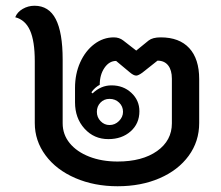

<svg xmlns="http://www.w3.org/2000/svg" viewBox="-20 -639 770 668"><path d="M101 -211V-426Q101 -496 84.5 -533Q68 -570 33 -579Q40 -597 59 -608Q78 -619 100 -619Q150 -619 174 -572.5Q198 -526 198 -432V-210Q198 -171 222.5 -141Q247 -111 290.5 -94Q334 -77 389 -77Q475 -77 526.5 -113.5Q578 -150 578 -210V-365Q578 -395 565 -411.5Q552 -428 528 -428L475 -386Q461 -376 454 -376Q445 -376 432 -387L384 -427Q360 -427 343.5 -403Q327 -379 327 -344Q310 -335 298 -318L302 -314Q331 -342 368 -342Q409 -342 437 -316Q465 -290 465 -252Q465 -209 434.5 -182Q404 -155 357 -155Q307 -155 274 -191.5Q241 -228 241 -283V-333Q241 -382 259 -422Q277 -462 308 -485.5Q339 -509 376 -509Q395 -509 409 -498L454 -463L497 -498Q511 -509 539 -509Q604 -509 638.5 -471.5Q673 -434 673 -364V-211Q673 -147 636.5 -97Q600 -47 535.5 -19Q471 9 389 9Q308 9 242 -19.5Q176 -48 138.5 -98.5Q101 -149 101 -211ZM408 -250Q408 -269 394.5 -282Q381 -295 361 -295Q342 -295 329.5 -282Q317 -269 317 -250Q317 -231 330 -217.5Q343 -204 361 -204Q380 -204 394 -218Q408 -232 408 -250Z"/></svg>

Font: K2D Medium
Style: Regular
Weight: 500
Designer: Katatrad Aksorn Co.,Ltd.
Foundry: Cadson Demak Co.,Ltd.
Version: Version 1.000; ttfautohint (v1.6)